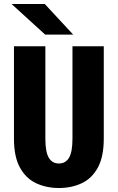

<svg xmlns="http://www.w3.org/2000/svg" viewBox="-20 -932 590 963"><path d="M275.5 11Q212.5 11 161.2 -13Q110 -37 80 -91.5Q50 -146 50 -237V-700H207.5V-237.5Q207.5 -169.5 224.8 -140.8Q242 -112 275.5 -112Q309 -112 326.2 -140.8Q343.5 -169.5 343.5 -237.5V-700H500.5V-237Q500.5 -146 470.8 -91.5Q441 -37 390 -13Q339 11 275.5 11ZM206.5 -758.5 38 -912H204.5L347 -758.5Z"/></svg>

Font: Trispace SemiCondensed
Style: Bold
Weight: 700
Width: 4
Designer: Tyler Finck
Foundry: Etcetera Type Company
Version: Version 1.210; ttfautohint (v1.8.3)